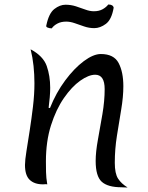

<svg xmlns="http://www.w3.org/2000/svg" viewBox="-20 -817 657 853"><path d="M202 -337Q229 -405 269.5 -459.5Q310 -514 352.5 -545.5Q395 -577 428 -577Q486 -577 507 -537Q528 -497 528 -434Q528 -387 518.5 -330.5Q509 -274 499.5 -214Q490 -154 490 -94Q490 -46 504.5 -23.5Q519 -1 547 16Q538 16 530.5 15.5Q523 15 520 15Q459 15 432 -9.5Q405 -34 405 -102Q405 -142 415 -196.5Q425 -251 435 -310Q445 -369 445 -421Q445 -485 403 -485Q374 -485 336.5 -458.5Q299 -432 264 -381.5Q229 -331 206.5 -260Q184 -189 184 -100Q184 -78 184.5 -52.5Q185 -27 190 2Q184 1 179.5 1.5Q175 2 171 2Q133 2 112 -18Q91 -38 91 -84Q91 -105 97.5 -145.5Q104 -186 112 -237.5Q120 -289 126.5 -343.5Q133 -398 133 -447Q133 -486 129 -524Q125 -562 116 -598Q172 -568 187.5 -524Q203 -480 203 -427Q203 -407 201 -384Q199 -361 196 -338ZM210 -691Q200 -691 191.5 -694.5Q183 -698 186 -705Q197 -758 221.5 -777Q246 -796 271 -796Q295 -796 317 -789Q339 -782 359 -774.5Q379 -767 397 -767Q420 -767 436 -776Q452 -785 461 -797Q482 -797 485 -783Q476 -730 450.5 -711Q425 -692 399 -692Q376 -692 354 -699.5Q332 -707 312 -714Q292 -721 274 -721Q251 -721 234.5 -712Q218 -703 210 -691Z"/></svg>

Font: Merienda Light
Style: Regular
Weight: 300
Designer: Eduardo Rodriguez Tunni
Foundry: Eduardo Rodriguez Tunni
Version: Version 2.001; ttfautohint (v1.8.4.7-5d5b)